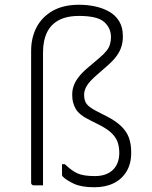

<svg xmlns="http://www.w3.org/2000/svg" viewBox="-20 -780 640 808"><path d="M313 -760Q348 -760 380.5 -753Q413 -746 439.5 -731Q466 -716 481.5 -690.5Q497 -665 497 -629V-623Q497 -604 491 -584Q485 -564 470 -543.5Q455 -523 428 -500L388 -465Q358 -439 346 -420Q334 -401 334 -381Q334 -356 345 -342Q356 -328 387 -312L430 -290Q469 -270 491.5 -247.5Q514 -225 523 -199Q532 -173 532 -142V-135Q532 -91 512.5 -58.5Q493 -26 458.5 -9Q424 8 377 8Q322 8 290.5 -7Q259 -22 244 -37Q243 -39 242 -40.5Q241 -42 241 -45Q241 -56 241 -67Q241 -78 241 -89H253Q282 -61 307 -50Q332 -39 379 -39Q405 -39 424 -46Q443 -53 456 -66Q469 -79 475.5 -97Q482 -115 482 -137Q482 -159 476 -179Q470 -199 451.5 -218Q433 -237 393 -257L359 -274Q312 -297 298 -323Q284 -349 284 -377V-384Q284 -401 290 -418.5Q296 -436 310 -454.5Q324 -473 346 -492L399 -537Q418 -553 428.5 -566.5Q439 -580 443 -594Q447 -608 447 -624Q447 -662 418.5 -687.5Q390 -713 312 -713Q275 -713 247 -703.5Q219 -694 200 -675Q187 -662 178.5 -645Q170 -628 165.5 -606.5Q161 -585 161 -560Q161 -503 161 -445.5Q161 -388 161 -330Q161 -272 161 -214.5Q161 -157 161 -100Q161 -84 161 -67Q161 -50 161 -33.5Q161 -17 161 0Q151 0 141.5 0Q132 0 122 0Q119 0 116.5 -1.5Q114 -3 112.5 -5Q111 -7 111 -11Q111 -80 111 -149.5Q111 -219 111 -288.5Q111 -358 111 -427.5Q111 -497 111 -566Q111 -621 133.5 -664.5Q156 -708 201 -734Q246 -760 313 -760Z"/></svg>

Font: Recursive Monospace Light
Style: Regular
Weight: 300
Version: Version 1.047